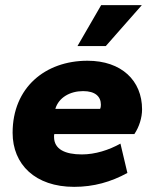

<svg xmlns="http://www.w3.org/2000/svg" viewBox="-20 -716 600 746"><path d="M268 10C344 10 411 -9 475 -44L448 -158C403 -133 350 -116 298 -116C233 -116 190 -136 190 -184C190 -189 190 -192 191 -195H502C521 -223 532 -259 532 -291C532 -403 452 -480 320 -480C156 -480 29 -376 29 -200C29 -77 117 10 268 10ZM303 -362C350 -362 372 -341 372 -309C372 -302 371 -297 369 -293H195C208 -337 252 -362 303 -362ZM391 -537 531 -696H373L281 -537Z"/></svg>

Font: Celebes ExtraBold
Style: Italic
Weight: 800
Italic angle: -10°
Designer: Anugrah Pasau
Foundry: Lafontype
Version: Version 1.000